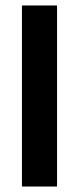

<svg xmlns="http://www.w3.org/2000/svg" viewBox="-20 -680 288 700"><path d="M60 0V-660H188V0Z"/></svg>

Font: Bricolage Grotesque 60pt SemiBold
Style: Regular
Weight: 600
Version: Version 1.001;gftools[0.9.33.dev8+g029e19f]